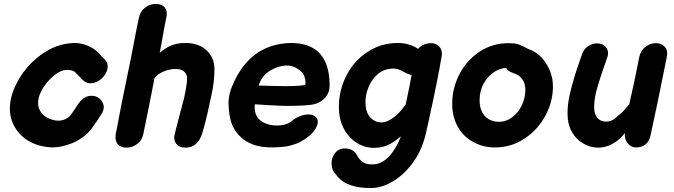

<svg xmlns="http://www.w3.org/2000/svg" viewBox="-20 -748 3417 974"><path d="M321 -13Q371 -27 413 -62Q439 -84 463 -122Q467 -126 476.5 -141Q486 -156 490 -162Q511 -191 505 -215.5Q499 -240 478 -253Q457 -266 429.5 -260.5Q402 -255 379 -224Q378 -222 347 -176Q337 -160 330 -155Q312 -140 287 -136.5Q262 -133 230 -146Q199 -159 184.5 -184Q170 -209 174 -237Q177 -267 198 -301Q219 -335 248 -360Q304 -409 354 -387Q359 -384 369 -374Q398 -343 400 -342Q418 -325 439.5 -325.5Q461 -326 481 -338.5Q501 -351 513.5 -370.5Q526 -390 526.5 -411Q527 -432 509 -449L494 -464Q485 -474 484 -476Q459 -501 434 -512Q389 -534 339 -529Q289 -524 247 -505Q204 -485 166 -453Q113 -409 76.5 -347.5Q40 -286 32 -227Q23 -156 56 -101.5Q89 -47 148 -21Q186 -5 229 -1Q272 3 321 -13Z M622 1Q651 1 676 -17.5Q701 -36 707 -68L734 -200Q735 -203 764 -353Q782 -374 811.5 -386Q841 -398 871 -398Q899 -398 914 -385Q929 -372 929 -352Q929 -317 912 -243L893 -172L866 -67Q859 -40 873.5 -19.5Q888 1 922 1Q984 1 1007 -75Q1022 -126 1033 -175Q1044 -224 1052 -263Q1068 -332 1068 -396Q1068 -455 1028 -492.5Q988 -530 920 -530Q878 -530 847 -516.5Q816 -503 790 -480L799 -526Q812 -603 825 -666Q830 -694 815 -711Q800 -728 770 -728Q739 -728 715 -708.5Q691 -689 685 -659Q668 -580 659 -529Q643 -445 623 -350Q597 -225 584 -156Q577 -114 567 -68Q562 -35 577 -17Q592 1 622 1Z M1432 -5Q1480 -15 1503.5 -28Q1527 -41 1551 -60Q1575 -83 1582 -98Q1597 -124 1590.5 -141.5Q1584 -159 1563.5 -165Q1543 -171 1514 -163Q1485 -155 1456 -131Q1427 -108 1366 -112Q1263 -127 1273 -219Q1415 -209 1467 -211Q1519 -212 1545 -215Q1601 -219 1630 -253Q1654 -280 1652 -323Q1648 -529 1457 -530Q1248 -526 1159 -314Q1141 -274 1139 -227Q1141 -146 1163 -103.5Q1185 -61 1222 -36Q1258 -11 1309 -3.5Q1360 4 1432 -5ZM1292 -314Q1311 -375 1372 -401Q1435 -428 1480 -405Q1517 -384 1524.5 -359.5Q1532 -335 1529 -319Q1518 -314 1488.5 -312.5Q1459 -311 1424.5 -311Q1390 -311 1365 -312Q1327 -313 1292 -314Z M1861 206Q1917 206 1975 171Q2033 136 2079 71Q2124 6 2142 -78L2151 -118Q2203 -354 2221 -466Q2225 -493 2209 -511Q2193 -529 2167 -529Q2126 -529 2101 -500Q2083 -513 2056 -521.5Q2029 -530 2000 -530Q1914 -530 1845 -485Q1776 -440 1738 -366Q1699 -291 1699 -205Q1699 -145 1722.5 -98.5Q1746 -52 1786 -26Q1825 0 1870 2Q1912 3 1944 -10.5Q1976 -24 2014 -57Q1991 5 1953.5 45.5Q1916 86 1869 86Q1839 86 1822 75.5Q1805 65 1791 40Q1773 5 1729 5Q1697 5 1679 29.5Q1661 54 1662 81Q1663 105 1670.5 118.5Q1678 132 1696 152Q1745 206 1861 206ZM1914 -127Q1881 -127 1857.5 -153.5Q1834 -180 1834 -230Q1834 -270 1851 -309.5Q1868 -349 1900 -375Q1932 -400 1975 -400Q1993 -400 2009 -393L2041 -377Q2054 -371 2068 -367Q2058 -310 2038 -218Q2030 -208 2022 -197Q2013 -185 2004 -176Q1955 -127 1914 -127Z M2491 0Q2572 0 2639.5 -44Q2707 -88 2746 -160Q2785 -231 2785 -310Q2785 -351 2770 -388.5Q2755 -426 2728.5 -455Q2702 -484 2667 -497Q2653 -502 2638 -511Q2618 -521 2603 -525Q2588 -529 2560 -529Q2479 -529 2414 -486.5Q2349 -444 2312 -374Q2275 -304 2274 -227Q2273 -158 2301.5 -106.5Q2330 -55 2380 -28Q2430 0 2491 0ZM2513 -130Q2468 -130 2440.5 -158.5Q2413 -187 2413 -240Q2413 -282 2430 -317Q2447 -352 2475 -374Q2502 -396 2533 -402Q2535 -402 2539 -403Q2542 -403 2548 -403Q2553 -393 2561 -388Q2569 -383 2582 -378Q2606 -370 2617 -360Q2645 -335 2645 -293Q2645 -250 2626.5 -212.5Q2608 -175 2578 -153Q2547 -130 2513 -130Z M3015 1Q3053 1 3088.5 -19Q3124 -39 3150 -73Q3147 -43 3163.5 -22Q3180 -1 3205 0Q3266 0 3280 -60Q3315 -219 3363 -461Q3369 -491 3353 -510Q3337 -529 3307 -529Q3279 -529 3254.5 -510.5Q3230 -492 3223 -459Q3202 -349 3172 -218Q3170 -217 3158 -203Q3146 -188 3137 -179Q3117 -162 3098.5 -146.5Q3080 -131 3054 -131Q3027 -131 3010.5 -150Q2994 -169 2994 -203Q2994 -231 2999 -258Q3004 -285 3014.5 -319.5Q3025 -354 3042 -403L3060 -455Q3071 -483 3056 -505.5Q3041 -528 3008 -528Q2984 -528 2962.5 -513.5Q2941 -499 2932 -471L2921 -439Q2915 -421 2908 -402Q2901 -382 2896 -364Q2879 -309 2869 -263Q2859 -217 2859 -172Q2859 -118 2881 -79Q2903 -40 2939 -20Q2974 1 3015 1Z"/></svg>

Font: Balsamiq Sans
Style: Bold Italic
Weight: 700
Italic angle: -12°
Designer: Michael Angeles
Foundry: Balsamiq SRL
Version: Version 1.020; ttfautohint (v1.8.4.7-5d5b);gftools[0.9.26]